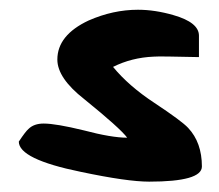

<svg xmlns="http://www.w3.org/2000/svg" viewBox="-20 -458 438 384"><path d="M383.8 -125Q383.8 -94.7 278.3 -94.7Q234.4 -94.7 141.6 -114.3Q17.6 -139.6 17.6 -174.8Q31.2 -195.3 37.1 -200.2Q47.9 -210.9 67.4 -210.9Q91.8 -210.9 147.5 -197.3Q203.1 -182.6 234.4 -182.6Q220.7 -201.2 148.4 -259.8Q94.7 -301.8 94.7 -338.9Q94.7 -387.7 157.2 -417Q206.1 -438.5 255.9 -438.5Q290 -438.5 327.1 -427.7Q377.9 -413.1 377.9 -386.7Q377.9 -372.1 377.9 -343.8Q297.9 -345.7 287.1 -344.7Q243.2 -342.8 206.1 -324.2Q237.3 -286.1 289.1 -252Q343.8 -215.8 356.4 -202.1Q383.8 -172.9 383.8 -125Z"/></svg>

Font: Lazy Dog
Style: Regular
Weight: 400
Version: July 2001 - Freeware